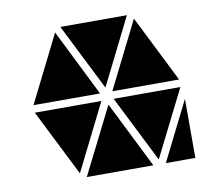

<svg xmlns="http://www.w3.org/2000/svg" viewBox="-77 -787 990 878"><g transform="rotate(-10 417.5 -348.5)"><path d="M761 0H624L761 -274ZM750 -366H440L595 -676ZM595 -22 440 -331H750ZM383 -366H74L229 -676ZM566 0H257L412 -309ZM229 -22 74 -331H383ZM412 -388 257 -697H566Z"/></g></svg>

Font: Geotalism
Style: Regular
Weight: 400
Designer: GGBotNet
Foundry: GGBotNet
Version: 1.00